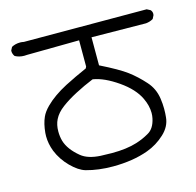

<svg xmlns="http://www.w3.org/2000/svg" viewBox="-79 -627 659 646"><g transform="rotate(-15 251.0 -304.0)"><path d="M46.4 -499Q50.8 -499 56.2 -499.5L237.8 -501.5V-410.2L234.9 -404.3Q194.8 -386.7 157.7 -367.7Q111.3 -343.3 83.5 -315.4Q66.9 -298.8 60.1 -283.2Q50.3 -261.7 47.4 -230Q46.9 -224.1 46.9 -218.3Q46.9 -192.4 57.1 -165.5Q70.3 -132.8 96.2 -106.7Q122.1 -80.6 146 -73.7Q188 -62 238.3 -62Q308.6 -62 361.8 -81.5Q396.5 -94.2 423.8 -119.6Q450.2 -144 453.1 -175.3Q454.6 -188.5 454.6 -205.3Q454.6 -222.2 451.9 -240.7Q449.2 -259.3 442.1 -274.4Q435.1 -289.6 423.3 -302.7Q398.4 -330.6 371.1 -351.1Q343.8 -371.6 280.8 -402.8V-500.5L470.2 -498.5Q484.9 -500 495.6 -506.8L501.5 -518.6Q502 -520.5 502 -523.4Q502 -531.2 496.6 -537.1L484.4 -543.5L57.1 -544.4Q49.8 -545.9 44.4 -545.9Q27.3 -545.9 14.2 -538.6L8.3 -527.3Q8.3 -526.9 8.3 -523.7Q8.3 -520.5 9.8 -515.9Q11.2 -511.2 14.6 -506.8Q28.8 -499 46.4 -499ZM246.6 -106.4Q229 -106.4 207 -107.4Q163.1 -109.9 140.1 -128.9Q104.5 -158.2 95.2 -189.9Q90.8 -205.6 90.8 -223.1Q90.8 -246.6 99.6 -264.2Q109.4 -284.2 131.8 -301Q154.3 -317.9 184.6 -333.7Q214.8 -349.6 247.1 -362.8H249Q287.1 -356.4 333.5 -324.2Q379.9 -292 397.5 -254.4Q410.2 -227.5 410.2 -202.6Q410.2 -192.9 408.2 -183.6Q400.9 -149.4 378.4 -137.2Q357.4 -125 334 -117.7Q298.3 -106.4 246.6 -106.4Z"/></g></svg>

Font: Bakudai
Style: ExtraLight
Weight: 200
Version: Version 1.48